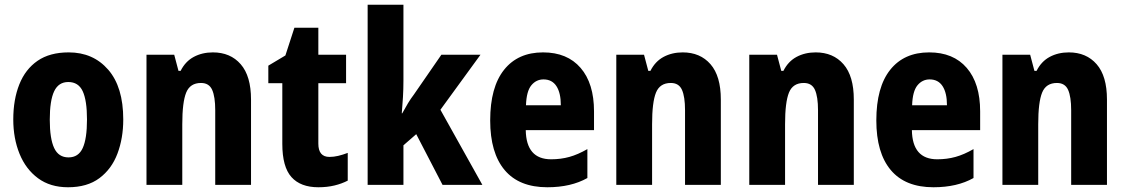

<svg xmlns="http://www.w3.org/2000/svg" viewBox="-20 -780 4749 810"><path d="M500 -276Q500 -197 475.5 -132Q451 -67 399.5 -28.5Q348 10 267 10Q192 10 140.5 -28Q89 -66 62.5 -131Q36 -196 36 -276Q36 -360 61.5 -424Q87 -488 138.5 -523.5Q190 -559 270 -559Q373 -559 436.5 -486Q500 -413 500 -276ZM190 -275Q190 -195 208.5 -155.5Q227 -116 269 -116Q311 -116 329 -155.5Q347 -195 347 -276Q347 -356 329 -395Q311 -434 268 -434Q227 -434 208.5 -395Q190 -356 190 -275Z M878 -559Q952 -559 995.5 -509Q1039 -459 1039 -360V0H888V-315Q888 -372 875 -401Q862 -430 828 -430Q782 -430 765.5 -389.5Q749 -349 749 -256V0H598V-549H715L733 -481H742Q762 -521 797.5 -540Q833 -559 878 -559Z M1370 -118Q1388 -118 1407 -122.5Q1426 -127 1447 -135V-18Q1422 -5 1391 2.5Q1360 10 1323 10Q1248 10 1209.5 -33Q1171 -76 1171 -173V-429H1112V-503L1184 -546L1222 -663H1323V-549H1440V-429H1323V-174Q1323 -118 1370 -118Z M1682 -440Q1682 -404 1680 -370.5Q1678 -337 1675 -302H1677Q1690 -326 1701.5 -345Q1713 -364 1726 -381L1842 -549H2007L1838 -317L2015 0H1847L1736 -214L1682 -167V0H1531V-760H1682Z M2271 -559Q2373 -559 2429.5 -493.5Q2486 -428 2486 -310V-231H2198Q2200 -108 2305 -108Q2346 -108 2382 -118Q2418 -128 2458 -151V-29Q2389 10 2289 10Q2170 10 2109 -62.5Q2048 -135 2048 -272Q2048 -412 2106.5 -485.5Q2165 -559 2271 -559ZM2273 -445Q2242 -445 2221.5 -420Q2201 -395 2199 -336H2346Q2346 -388 2327.5 -416.5Q2309 -445 2273 -445Z M2860 -559Q2934 -559 2977.5 -509Q3021 -459 3021 -360V0H2870V-315Q2870 -372 2857 -401Q2844 -430 2810 -430Q2764 -430 2747.5 -389.5Q2731 -349 2731 -256V0H2580V-549H2697L2715 -481H2724Q2744 -521 2779.5 -540Q2815 -559 2860 -559Z M3421 -559Q3495 -559 3538.5 -509Q3582 -459 3582 -360V0H3431V-315Q3431 -372 3418 -401Q3405 -430 3371 -430Q3325 -430 3308.5 -389.5Q3292 -349 3292 -256V0H3141V-549H3258L3276 -481H3285Q3305 -521 3340.5 -540Q3376 -559 3421 -559Z M3900 -559Q4002 -559 4058.5 -493.5Q4115 -428 4115 -310V-231H3827Q3829 -108 3934 -108Q3975 -108 4011 -118Q4047 -128 4087 -151V-29Q4018 10 3918 10Q3799 10 3738 -62.5Q3677 -135 3677 -272Q3677 -412 3735.5 -485.5Q3794 -559 3900 -559ZM3902 -445Q3871 -445 3850.5 -420Q3830 -395 3828 -336H3975Q3975 -388 3956.5 -416.5Q3938 -445 3902 -445Z M4489 -559Q4563 -559 4606.5 -509Q4650 -459 4650 -360V0H4499V-315Q4499 -372 4486 -401Q4473 -430 4439 -430Q4393 -430 4376.5 -389.5Q4360 -349 4360 -256V0H4209V-549H4326L4344 -481H4353Q4373 -521 4408.5 -540Q4444 -559 4489 -559Z"/></svg>

Font: Noto Sans Gujarati UI Condensed ExtraBold
Style: Regular
Weight: 800
Width: 3
Designer: Jelle Bosma - Monotype Design Team, Universal Thirst
Foundry: Monotype Imaging Inc.
Version: Version 2.106; ttfautohint (v1.8.4.7-5d5b)